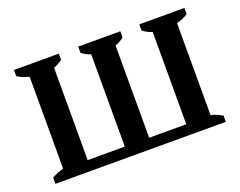

<svg xmlns="http://www.w3.org/2000/svg" viewBox="-106 -855 1309 1049"><g transform="rotate(-20 549.0 -331.0)"><path d="M427.2 -662.1H671.9V-626Q662.1 -618.2 649.4 -610.8Q636.7 -603.5 621.1 -598.1V-61.5H836.9V-598.1Q809.1 -605.5 782.7 -626V-662.1H1044.4V-626Q1015.1 -606.9 978.5 -598.1V-63.5Q997.6 -58.6 1014.2 -51.5Q1030.8 -44.4 1044.4 -36.1V0H53.7V-36.1Q68.8 -44.4 86.9 -52Q105 -59.6 121.6 -63.5V-598.1Q83.5 -606.4 53.7 -626V-662.1H314.5V-626Q307.1 -620.1 293.2 -612.3Q279.3 -604.5 263.7 -598.1V-61.5H479.5V-598.1Q447.3 -608.9 427.2 -626Z"/></g></svg>

Font: PT Astra Serif
Style: Bold
Weight: 700
Designer: A.Korolkova, I. Chaeva
Foundry: ParaType Ltd
Version: Version 1.002